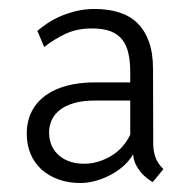

<svg xmlns="http://www.w3.org/2000/svg" viewBox="-20 -741 422 424"><path d="M165.5 -379.4Q181.6 -379.4 197 -384Q212.4 -388.7 226.1 -397Q239.7 -405.3 250.2 -417.2Q260.7 -429.2 267.6 -443.4V-519H190.4Q163.1 -519 143.8 -513.4Q124.5 -507.8 112.3 -498.3Q100.1 -488.8 94.2 -475.8Q88.4 -462.9 88.4 -448.7Q88.4 -431.6 94.5 -418.7Q100.6 -405.8 111.1 -397Q121.6 -388.2 135.5 -383.8Q149.4 -379.4 165.5 -379.4ZM317.4 -338.9Q311 -342.3 304 -347.9Q296.9 -353.5 290.5 -361.1Q284.2 -368.7 279.5 -378.4Q274.9 -388.2 273.9 -400.4Q266.6 -387.2 254.4 -376Q242.2 -364.7 226.8 -356.2Q211.4 -347.7 194.3 -342.5Q177.2 -337.4 160.6 -336.9Q132.3 -336.4 109.9 -344.5Q87.4 -352.5 71.5 -366.9Q55.7 -381.3 47.4 -401.4Q39.1 -421.4 39.1 -445.3Q39.1 -473.1 49.8 -494.4Q60.5 -515.6 80.3 -530Q100.1 -544.4 127.9 -551.8Q155.8 -559.1 189.9 -559.1H267.6V-581.5Q267.6 -604.5 263.7 -622.6Q259.8 -640.6 250.2 -653.1Q240.7 -665.5 224.4 -671.9Q208 -678.2 182.6 -678.2Q150.4 -678.2 125.2 -666.5Q100.1 -654.8 77.6 -637.2L62.5 -672.9Q71.8 -680.7 84.7 -689.5Q97.7 -698.2 113.5 -705.1Q129.4 -711.9 148.4 -716.6Q167.5 -721.2 189 -721.2Q218.3 -721.2 242.2 -713.9Q266.1 -706.5 282.7 -690.7Q299.3 -674.8 308.6 -649.7Q317.9 -624.5 317.9 -588.9L318.4 -422.9Q318.4 -408.7 323 -394.5Q327.6 -380.4 340.8 -367.7Z"/></svg>

Font: Ufes Sans Light
Style: Regular
Weight: 200
Designer: Ricardo Esteves & Thais Bronze
Foundry: ProDesignUfes - Ricardo Esteves, Thais Bronze (This is a derivative work, based on Roboto family, by Christian Robertson
Version: Version 2.0